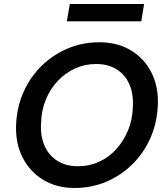

<svg xmlns="http://www.w3.org/2000/svg" viewBox="-20 -922 830 954"><path d="M351 12Q261 12 194 -29Q127 -70 91.5 -141Q56 -212 60 -304Q64 -391 97 -465Q130 -539 186.5 -594.5Q243 -650 316.5 -681Q390 -712 473 -712Q564 -712 631 -671.5Q698 -631 733.5 -559.5Q769 -488 764 -396Q760 -310 727 -235.5Q694 -161 637.5 -105.5Q581 -50 508 -19Q435 12 351 12ZM367 -96Q423 -96 471 -117.5Q519 -139 556 -179Q593 -219 615.5 -272.5Q638 -326 640 -389Q644 -455 623 -503Q602 -551 559.5 -577.5Q517 -604 457 -604Q402 -604 353.5 -582Q305 -560 267.5 -520.5Q230 -481 208 -428Q186 -375 184 -312Q180 -246 201.5 -197.5Q223 -149 265.5 -122.5Q308 -96 367 -96ZM312 -816 327 -902H696L682 -816Z"/></svg>

Font: DM Sans SemiBold
Style: Italic
Weight: 600
Italic angle: -10°
Designer: Colophon Foundry, Jonny Pinhorn
Foundry: Colophon Foundry
Version: Version 4.004;gftools[0.9.30]